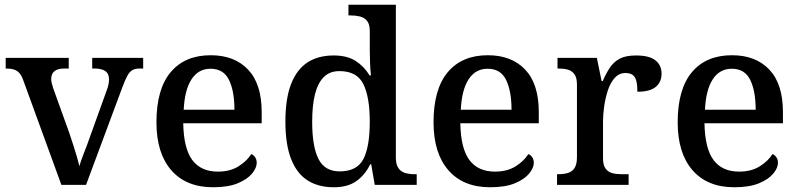

<svg xmlns="http://www.w3.org/2000/svg" viewBox="-20 -780 3371 810"><path d="M79 -439Q72 -460 62.5 -471Q53 -482 39.5 -486.5Q26 -491 4 -491V-536H270V-491H253Q224 -491 210 -480Q196 -469 196 -446Q196 -438 198.5 -428.5Q201 -419 204 -409L272 -220Q280 -196 288.5 -170Q297 -144 304 -120Q311 -96 315 -79Q320 -99 334.5 -135.5Q349 -172 360 -204L431 -401Q436 -414 438 -425.5Q440 -437 440 -445Q440 -469 424.5 -480Q409 -491 378 -491H369V-536H584V-491H570Q552 -491 540 -485Q528 -479 518.5 -462.5Q509 -446 497 -414L343 0H239Z M879 10Q765 10 702.5 -62Q640 -134 640 -264Q640 -404 700 -475.5Q760 -547 869 -547Q969 -547 1026.5 -486.5Q1084 -426 1084 -307V-260H753Q755 -153 791.5 -104.5Q828 -56 899 -56Q951 -56 986.5 -78.5Q1022 -101 1040 -130Q1049 -127 1056 -117Q1063 -107 1063 -93Q1063 -72 1043.5 -48Q1024 -24 983.5 -7Q943 10 879 10ZM969 -317Q969 -396 946 -443Q923 -490 868 -490Q817 -490 788 -445.5Q759 -401 755 -317Z M1388 10Q1323 10 1277.5 -19Q1232 -48 1208 -109.5Q1184 -171 1184 -267Q1184 -364 1208 -425.5Q1232 -487 1277 -516.5Q1322 -546 1388 -546Q1445 -546 1481 -522.5Q1517 -499 1539 -462H1545Q1542 -487 1541 -517.5Q1540 -548 1540 -572V-649Q1540 -678 1528.5 -692Q1517 -706 1498.5 -710.5Q1480 -715 1458 -715H1450V-760H1650V-115Q1650 -86 1661 -70.5Q1672 -55 1690 -50Q1708 -45 1730 -45H1738V0H1561L1546 -87H1542Q1520 -42 1483.5 -16Q1447 10 1388 10ZM1413 -57Q1486 -57 1513 -109Q1540 -161 1540 -267Q1540 -370 1513 -425Q1486 -480 1412 -480Q1371 -480 1346 -455Q1321 -430 1309 -383Q1297 -336 1297 -266Q1297 -162 1323.5 -109.5Q1350 -57 1413 -57Z M2048 10Q1934 10 1871.5 -62Q1809 -134 1809 -264Q1809 -404 1869 -475.5Q1929 -547 2038 -547Q2138 -547 2195.5 -486.5Q2253 -426 2253 -307V-260H1922Q1924 -153 1960.5 -104.5Q1997 -56 2068 -56Q2120 -56 2155.5 -78.5Q2191 -101 2209 -130Q2218 -127 2225 -117Q2232 -107 2232 -93Q2232 -72 2212.5 -48Q2193 -24 2152.5 -7Q2112 10 2048 10ZM2138 -317Q2138 -396 2115 -443Q2092 -490 2037 -490Q1986 -490 1957 -445.5Q1928 -401 1924 -317Z M2330 0V-45H2334Q2357 -45 2375 -50Q2393 -55 2403.5 -70.5Q2414 -86 2414 -117V-423Q2414 -453 2403 -467.5Q2392 -482 2374.5 -486.5Q2357 -491 2335 -491H2332V-536H2498L2518 -438H2523Q2536 -469 2552.5 -494Q2569 -519 2594.5 -532.5Q2620 -546 2663 -546Q2719 -546 2745 -525.5Q2771 -505 2771 -469Q2771 -434 2746.5 -413.5Q2722 -393 2669 -393Q2669 -421 2664.5 -438.5Q2660 -456 2649 -464Q2638 -472 2618 -472Q2592 -472 2573.5 -451.5Q2555 -431 2544.5 -399Q2534 -367 2529 -332Q2524 -297 2524 -268V-112Q2524 -83 2535 -68.5Q2546 -54 2563.5 -49.5Q2581 -45 2603 -45H2632V0Z M3078 10Q2964 10 2901.5 -62Q2839 -134 2839 -264Q2839 -404 2899 -475.5Q2959 -547 3068 -547Q3168 -547 3225.5 -486.5Q3283 -426 3283 -307V-260H2952Q2954 -153 2990.5 -104.5Q3027 -56 3098 -56Q3150 -56 3185.5 -78.5Q3221 -101 3239 -130Q3248 -127 3255 -117Q3262 -107 3262 -93Q3262 -72 3242.5 -48Q3223 -24 3182.5 -7Q3142 10 3078 10ZM3168 -317Q3168 -396 3145 -443Q3122 -490 3067 -490Q3016 -490 2987 -445.5Q2958 -401 2954 -317Z"/></svg>

Font: Noto Serif Hebrew Medium
Style: Regular
Weight: 500
Version: Version 2.003